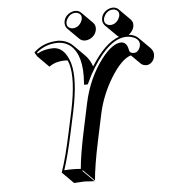

<svg xmlns="http://www.w3.org/2000/svg" viewBox="-58 -852 847 963"><g transform="rotate(-5 366.0 -370.5)"><path d="M487.8 -752Q494.1 -782.2 524.9 -795.4Q536.1 -799.8 545.9 -799.8Q563 -799.3 573.7 -789.1L630.4 -732.4Q644.5 -717.3 640.1 -695.3Q634.3 -671.9 613.3 -657.2Q643.6 -653.8 660.6 -637.2L717.3 -580.6Q735.4 -561 730.5 -536.6Q724.6 -509.3 700.2 -499.5Q693.8 -497.1 687.5 -497.6Q671.4 -498.5 662.1 -506.8L615.2 -553.2Q567.4 -539.1 513.2 -451.2Q461.9 -367.2 441.9 -274.4L414.1 -143.6Q386.7 -14.2 381.3 56.6L325.2 0L322.3 2.9L378.9 59.6Q377 59.6 328.6 56.6L275.9 59.6L219.2 2.9V0Q243.7 -68.4 271.5 -200.2L293 -299.8Q326.7 -460 304.2 -537.1Q300.8 -547.4 297.4 -555.2Q291.5 -556.2 285.6 -556.6Q239.3 -556.6 208.5 -535.6Q205.6 -533.7 203.6 -532.2L147 -588.9L134.8 -609.9Q176.3 -651.4 241.2 -657.2Q248.5 -657.7 254.9 -658.2Q301.8 -657.2 332 -627.4L388.7 -570.8Q410.2 -548.8 421.9 -514.6Q491.7 -626 564 -651.4Q558.1 -654.8 554.2 -658.7L497.6 -714.8Q483.9 -730.5 487.8 -752ZM298.8 -752Q305.2 -782.2 335.9 -795.4Q346.7 -799.8 356.9 -799.8Q374 -799.3 384.8 -789.1L441.4 -732.4Q455.6 -717.3 451.2 -695.3Q444.8 -665 414.6 -651.9Q403.3 -647.5 393.1 -647.5Q376 -647.9 365.2 -658.7L308.6 -714.8Q294.9 -730.5 298.8 -752ZM281.2 -197.8Q254.9 -75.2 232.4 -8.3Q251 -9.8 272 -9.8Q297.4 -9.8 315.4 -7.8Q321.3 -78.6 347.7 -202.1L375.5 -333Q402.3 -459 474.1 -552.2Q527.8 -621.1 572.3 -622.1Q601.6 -620.6 607.9 -580.6V-580.1Q610.8 -564.5 630.9 -564Q650.9 -564 661.1 -586.4Q663.1 -591.3 664.1 -595.2Q670.9 -626.5 637.2 -641.1Q629.4 -644 621.6 -646Q611.8 -647.9 602.1 -647.9Q517.6 -647.9 431.2 -509.8Q407.2 -471.2 390.1 -433.1L387.2 -427.2L368.2 -426.8L369.1 -437.5Q379.4 -574.7 318.8 -626Q294.9 -645 263.7 -647.5Q258.8 -647.9 254.9 -647.9Q193.8 -647.5 147.5 -608.4L150.4 -603Q183.1 -622.6 229.5 -623Q287.1 -623 313 -542Q313.5 -540.5 313.5 -540Q336.9 -460 302.7 -297.9ZM308.6 -750Q303.2 -723.6 326.2 -715.8Q328.6 -715.3 330.1 -714.8Q334 -714.4 336.4 -713.9Q363.3 -713.9 379.4 -740.2Q383.3 -747.6 385.3 -753.9Q390.6 -780.3 367.7 -788.1Q365.2 -788.6 363.8 -789.6Q359.9 -790 356.9 -790Q330.1 -790 314.5 -763.7Q310.1 -756.3 308.6 -750ZM497.6 -750Q492.2 -725.1 513.7 -716.3Q516.6 -715.3 519 -714.8Q522.5 -714.4 525.4 -713.9Q552.2 -713.9 568.4 -740.2Q572.3 -747.6 574.2 -753.9Q579.6 -780.3 556.6 -788.1Q554.2 -788.6 552.7 -789.6Q549.3 -790 545.9 -790Q519 -790 503.4 -763.7Q499 -756.3 497.6 -750Z"/></g></svg>

Font: Linux Biolinum Shadow O
Style: Italic
Weight: 400
Italic angle: -12°
Designer: Philipp H. Poll
Foundry: Philipp H. Poll
Version: Version 0.6.2